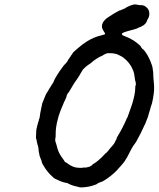

<svg xmlns="http://www.w3.org/2000/svg" viewBox="-20 -800 710 859"><path d="M580 -780Q588 -781 598 -778Q603 -777 607 -777Q617 -778 626 -774Q638 -767 644 -757Q648 -749 648 -740Q649 -728 642 -716Q640 -712 639 -711Q637 -704 634 -699Q627 -689 617 -684Q609 -679 599 -676Q597 -675 594 -673Q591 -671 552 -661Q532 -655 528 -652Q523 -648 527 -644Q529 -641 541 -637Q560 -630 579 -618Q588 -612 590 -610Q610 -595 610 -591Q610 -590 612.5 -587Q615 -584 617.5 -581Q620 -578 620.5 -579Q621 -580 624 -576Q627 -572 631.5 -566Q636 -560 640 -553Q646 -542 651 -531Q662 -505 663 -494Q664 -489 664 -486Q666 -479 666 -457Q667 -438 668 -433Q671 -407 668 -382Q664 -353 660 -338Q654 -321 654 -320Q654 -317 648 -299Q645 -290 644 -285Q643 -280 642 -277Q641 -274 637 -265Q629 -242 625 -237Q623 -232 621 -228Q619 -224 618 -222Q617 -220 610 -205Q596 -178 592 -171Q590 -168 588 -164Q585 -160 576 -147Q570 -138 564 -126Q553 -104 548 -95Q546 -93 543 -88Q539 -78 521 -58Q518 -55 513.5 -50Q509 -45 501 -36Q476 -11 447 7Q439 12 435 13Q434 13 425.5 16.5Q417 20 416 21Q413 25 402 28Q380 36 353 38Q342 39 337 38Q334 37 326 35Q304 31 287 22Q283 19 276 18Q257 15 236 4Q225 -1 225 -1Q223 -1 210 -14Q205 -18 194 -31Q183 -44 171 -65Q166 -74 167 -76Q167 -78 160 -95Q155 -107 156 -110Q156 -111 154.5 -116Q153 -121 153 -124Q153 -127 153 -129Q151 -148 147 -155Q147 -156 147 -157Q147 -158 145.5 -163Q144 -168 144 -171L142 -180Q141 -179 141 -185Q141 -191 141.5 -199Q142 -207 142 -211L143 -222L146 -234Q146 -237 146.5 -237.5Q147 -238 148 -242Q150 -250 151 -254Q152 -255 152 -256Q152 -257 152.5 -257Q153 -257 153 -258Q153 -259 154 -264Q158 -274 158 -279Q160 -296 163 -308Q164 -312 164 -314Q164 -316 166 -322.5Q168 -329 168 -332Q168 -335 170 -340Q175 -353 183 -372Q187 -382 189 -384Q191 -386 194.5 -392.5Q198 -399 198.5 -399.5Q199 -400 201.5 -404.5Q204 -409 205 -410Q206 -411 207 -413Q208 -415 211 -420Q220 -432 220 -435Q220 -436 222.5 -440.5Q225 -445 225 -446Q226 -449 238 -468Q250 -487 253 -490Q255 -492 259.5 -499Q264 -506 264.5 -506Q265 -506 268.5 -510.5Q272 -515 274 -516Q284 -527 284 -531Q284 -531 285.5 -533Q287 -535 287 -535.5Q287 -536 289 -538Q291 -540 291 -540.5Q291 -541 292 -543Q297 -548 296 -549Q296 -549 299 -553Q305 -559 304 -560Q303 -563 328 -584Q351 -604 371 -616Q388 -626 389.5 -626Q391 -626 392 -627Q395 -630 419 -638Q426 -640 436 -642.5Q446 -645 448 -646Q452 -648 448 -654Q446 -657 443 -662Q436 -673 436 -682Q436 -691 440 -698Q446 -711 464 -723Q491 -741 514 -753Q515 -754 515 -753Q516 -752 523 -756Q525 -757 525.5 -757Q526 -757 529.5 -758.5Q533 -760 534 -760.5Q535 -761 536.5 -761.5Q538 -762 538 -762Q538 -762 544 -766Q560 -775 569 -777Q571 -778 574 -778.5Q577 -779 580 -780ZM489 -561Q483 -562 473 -562Q463 -562 460 -562Q451 -559 444 -555Q441 -553 438 -551Q425 -546 413 -538Q396 -527 388 -519Q385 -516 382 -514.5Q379 -513 376 -510.5Q373 -508 371 -507Q363 -501 351 -489Q349 -486 347 -482.5Q345 -479 340.5 -471.5Q336 -464 334.5 -461Q333 -458 328 -451Q311 -428 293 -396Q288 -387 284 -383Q280 -379 278 -371Q278 -367 273.5 -357.5Q269 -348 266.5 -343Q264 -338 262 -332Q250 -305 243 -283Q241 -277 239 -268Q234 -251 231 -230Q229 -217 229 -196Q229 -186 228 -183Q225 -171 231 -158Q232 -154 234 -147Q239 -125 249 -108Q254 -99 264 -86Q267 -81 268 -80Q269 -76 273 -74Q275 -73 275 -73.5Q275 -74 282 -69Q300 -55 318 -51Q330 -49 340 -49Q350 -49 358 -51L359 -50L368 -51Q372 -52 375 -53Q383 -54 383 -56Q383 -56 387 -58Q389 -59 390.5 -60Q392 -61 393 -62Q394 -63 393.5 -63.5Q393 -64 400 -68Q418 -79 436 -97Q445 -106 449 -110.5Q453 -115 453 -115Q456 -114 474 -138Q478 -143 479 -143.5Q480 -144 482.5 -147.5Q485 -151 487 -153Q490 -156 493 -162Q497 -170 497 -170.5Q497 -171 500 -175Q503 -181 501 -181Q501 -181 506 -190Q531 -231 548 -272Q549 -274 549 -274Q550 -274 551 -276.5Q552 -279 552 -279Q551 -280 555 -288Q565 -315 572 -337Q585 -381 585 -405Q585 -417 587 -419Q589 -421 587 -431Q587 -436 585 -438Q585 -439 584 -444Q582 -460 580 -471Q577 -483 571 -495Q562 -514 545 -531Q532 -544 519 -550Q506 -557 499 -559H496Z"/></svg>

Font: TT2020 Style E
Style: Italic
Weight: 400
Italic angle: -15°
Version: Version 0.2.000